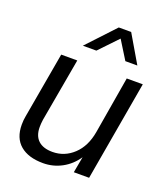

<svg xmlns="http://www.w3.org/2000/svg" viewBox="-137 -829 803 933"><g transform="rotate(20 264.0 -363.0)"><path d="M194.8 9.8Q118.7 9.8 76.4 -26.1Q34.2 -62 34.2 -130.9Q34.2 -154.8 38.1 -174.8L98.1 -516.1H181.2L123 -188Q120.1 -166.5 120.1 -149.9Q120.1 -104.5 145.5 -80.8Q170.9 -57.1 219.2 -57.1Q281.2 -57.1 327.6 -100.6Q374 -144 387.2 -221.2L437 -516.1H520L430.2 0H351.1L366.2 -83Q336.4 -38.6 291.5 -14.4Q246.6 9.8 194.8 9.8ZM463.9 -592.8H401.9L342.8 -688L252 -592.8H182.1L315.9 -735.8H379.9Z"/></g></svg>

Font: Creato Display
Style: Italic
Weight: 400
Italic angle: -10°
Version: Version 1.000